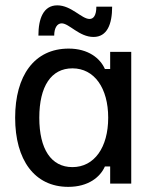

<svg xmlns="http://www.w3.org/2000/svg" viewBox="-20 -697 590 729"><path d="M185.8 -561.7C185.8 -591.7 197.5 -608.3 214.2 -608.3C242.5 -608.3 280.8 -556.7 335 -556.7C386.7 -556.7 405.8 -605 405.8 -671.7H345.8C345.8 -638.3 335 -625 320 -625C290 -625 250.8 -676.7 197.5 -676.7C145 -676.7 125.8 -626.7 125.8 -561.7ZM239.2 12.5C315.8 12.5 360.8 -25 378.3 -65H398.3V0H478.3V-500H398.3V-435H378.3C360.8 -475 315.8 -512.5 240.8 -512.5C110 -512.5 37.5 -409.2 37.5 -250C37.5 -90 110.8 12.5 239.2 12.5ZM255 -62.5C174.2 -62.5 129.2 -130.8 129.2 -250C129.2 -369.2 174.2 -437.5 255 -437.5C338.3 -437.5 390.8 -362.5 390.8 -250C390.8 -137.5 338.3 -62.5 255 -62.5Z"/></svg>

Font: Familjen Grotesk
Style: Regular
Weight: 400
Designer: Anders Wikstroem, Jonas Baeckman, Matilda Gysing, Kristian Moeller
Foundry: Familjen STHLM AB
Version: Version 2.000